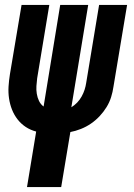

<svg xmlns="http://www.w3.org/2000/svg" viewBox="-20 -540 540 775"><path d="M89 215 126 -9Q103 -15 84 -27.5Q65 -40 51 -58Q37 -76 28.5 -97.5Q20 -119 16.5 -142.5Q13 -166 14.5 -190.5Q16 -215 20 -240L67 -520H179L130 -224Q128 -208 127 -192.5Q126 -177 128.5 -161.5Q131 -146 137.5 -132.5Q144 -119 156 -110L223 -520H336L268 -107Q281 -115 291.5 -126Q302 -137 309.5 -150.5Q317 -164 321.5 -178Q326 -192 328 -206L380 -520H493L438 -190Q435 -169 428.5 -148Q422 -127 410 -107.5Q398 -88 382 -71Q366 -54 347 -41Q328 -28 306.5 -19.5Q285 -11 264 -7L227 215Z"/></svg>

Font: Iosevka SS04 Heavy Oblique
Style: Regular
Weight: 900
Italic angle: -9°
Monospace: yes
Designer: Belleve Invis
Foundry: Belleve Invis
Version: Version 19.0.0; ttfautohint (v1.8.4)